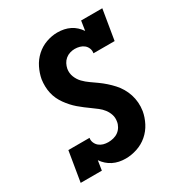

<svg xmlns="http://www.w3.org/2000/svg" viewBox="-175 -870 950 1005"><g transform="rotate(-30 300.0 -367.5)"><path d="M296 8Q275 8 256 4Q237 0 220 -8.5Q203 -17 189 -29.5Q175 -42 164 -58L155 0H27L57 -181H185Q182 -166 188 -152Q194 -138 205 -129Q216 -120 230 -116Q244 -112 260 -112Q275 -112 291 -116Q307 -120 320 -129.5Q333 -139 341.5 -153.5Q350 -168 352 -183Q356 -205 349.5 -224.5Q343 -244 331 -259.5Q319 -275 303.5 -287Q288 -299 272 -310.5Q256 -322 240 -334Q224 -346 209 -359Q194 -372 181 -386.5Q168 -401 156.5 -417Q145 -433 136.5 -451Q128 -469 123.5 -489Q119 -509 118.5 -530Q118 -551 121 -572Q127 -605 143 -637.5Q159 -670 186 -694.5Q213 -719 247 -731Q281 -743 314 -743Q335 -743 354 -739Q373 -735 390 -726.5Q407 -718 420.5 -705.5Q434 -693 445 -677L454 -735H582L552 -554H424Q427 -569 421.5 -583Q416 -597 405 -606Q394 -615 379.5 -619Q365 -623 350 -623Q336 -623 321 -618.5Q306 -614 294 -604Q282 -594 275 -580.5Q268 -567 265 -552Q261 -527 270 -504Q279 -481 295.5 -464Q312 -447 331.5 -433.5Q351 -420 370.5 -406Q390 -392 407.5 -376.5Q425 -361 441 -343.5Q457 -326 469 -305.5Q481 -285 488.5 -262Q496 -239 498 -214Q500 -189 496 -163Q490 -129 473 -96Q456 -63 428 -39Q400 -15 365 -3.5Q330 8 296 8Z"/></g></svg>

Font: Iosevka Etoile Heavy
Style: Italic
Weight: 900
Italic angle: -9°
Designer: Belleve Invis
Foundry: Belleve Invis
Version: Version 22.1.2; ttfautohint (v1.8.4)